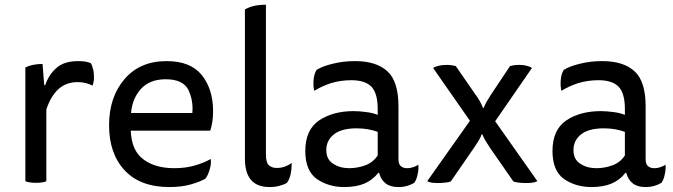

<svg xmlns="http://www.w3.org/2000/svg" viewBox="-20 -755 2786 795"><path d="M167 -402.3Q166 -402.3 163.1 -402.3Q161.1 -423.8 156.2 -490.2Q134.8 -490.2 116.2 -486.3Q97.7 -482.4 85 -475.6Q85 -453.1 85 -407.2Q85 -306.6 85 -4.9Q91.8 -1 102.5 0Q113.3 2 128.9 2Q144.5 2 155.3 0Q165 -1 171.9 -4.9Q171.9 -103.5 171.9 -301.8Q190.4 -357.4 222.7 -386.7Q254.9 -415 300.8 -415Q319.3 -415 335 -411.1Q350.6 -407.2 363.3 -400.4Q365.2 -405.3 367.2 -414.1Q369.1 -423.8 369.1 -436.5Q369.1 -456.1 365.2 -468.8Q362.3 -482.4 356.4 -493.2Q347.7 -497.1 334 -500Q320.3 -502 303.7 -502Q246.1 -502 214.8 -474.6Q182.6 -447.3 167 -402.3Z M850.6 -213.9Q856.4 -232.4 859.4 -252Q862.3 -272.5 862.3 -294.9Q862.3 -385.7 815.4 -444.3Q768.6 -502 669.9 -502Q558.6 -502 495.1 -426.8Q431.6 -352.5 431.6 -236.3Q431.6 -119.1 496.1 -49.8Q560.5 19.5 681.6 19.5Q731.4 19.5 769.5 8.8Q807.6 -2 831.1 -15.6Q840.8 -28.3 847.7 -51.8Q855.5 -76.2 852.5 -96.7Q823.2 -80.1 785.2 -69.3Q747.1 -58.6 702.1 -58.6Q621.1 -58.6 573.2 -95.7Q524.4 -131.8 521.5 -213.9Q631.8 -213.9 850.6 -213.9ZM522.5 -287.1Q528.3 -349.6 565.4 -388.7Q601.6 -426.8 666 -426.8Q738.3 -426.8 760.7 -381.8Q777.3 -345.7 777.3 -305.7Q777.3 -296.9 776.4 -287.1Q692.4 -287.1 522.5 -287.1Z M1168 2Q1178.7 -11.7 1183.6 -35.2Q1187.5 -52.7 1187.5 -70.3Q1187.5 -75.2 1187.5 -80.1Q1175.8 -71.3 1160.2 -65.4Q1144.5 -59.6 1126 -59.6Q1104.5 -59.6 1092.8 -71.3Q1081.1 -82 1081.1 -115.2Q1081.1 -321.3 1081.1 -735.4Q1053.7 -735.4 1031.2 -730.5Q1008.8 -724.6 994.1 -715.8Q994.1 -685.5 994.1 -626Q994.1 -494.1 994.1 -98.6Q994.1 -39.1 1019.5 -9.8Q1044.9 19.5 1095.7 19.5Q1118.2 19.5 1136.7 14.6Q1155.3 9.8 1168 2Z M1549.8 -39.1Q1556.6 -11.7 1576.2 3.9Q1595.7 19.5 1628.9 19.5Q1649.4 19.5 1666 14.6Q1682.6 9.8 1695.3 2Q1705.1 -11.7 1709 -32.2Q1712.9 -47.9 1712.9 -63.5Q1712.9 -68.4 1711.9 -73.2Q1705.1 -67.4 1692.4 -63.5Q1679.7 -58.6 1665 -58.6Q1650.4 -58.6 1640.6 -66.4Q1629.9 -74.2 1629.9 -95.7Q1629.9 -168.9 1629.9 -314.5Q1629.9 -417 1585 -459Q1539.1 -502 1450.2 -502Q1400.4 -502 1358.4 -491.2Q1316.4 -481.4 1291 -465.8Q1280.3 -449.2 1278.3 -422.9Q1276.4 -397.5 1281.2 -378.9Q1312.5 -398.4 1351.6 -411.1Q1391.6 -422.9 1434.6 -422.9Q1492.2 -422.9 1518.6 -395.5Q1543.9 -367.2 1543.9 -304.7Q1543.9 -295.9 1543.9 -279.3Q1522.5 -288.1 1496.1 -291Q1468.8 -294.9 1444.3 -294.9Q1359.4 -294.9 1301.8 -256.8Q1244.1 -217.8 1244.1 -129.9Q1244.1 -47.9 1292 -13.7Q1340.8 19.5 1405.3 19.5Q1455.1 19.5 1489.3 4.9Q1524.4 -10.7 1545.9 -39.1Q1547.9 -39.1 1549.8 -39.1ZM1543.9 -111.3Q1524.4 -82 1492.2 -70.3Q1459 -58.6 1426.8 -58.6Q1386.7 -58.6 1359.4 -77.1Q1331.1 -94.7 1331.1 -133.8Q1331.1 -173.8 1363.3 -199.2Q1394.5 -223.6 1457 -223.6Q1482.4 -223.6 1503.9 -219.7Q1525.4 -215.8 1543.9 -209Q1543.9 -176.8 1543.9 -111.3Z M1867.2 -481.4Q1863.3 -482.4 1853.5 -484.4Q1843.8 -486.3 1829.1 -486.3Q1809.6 -486.3 1795.9 -482.4Q1782.2 -479.5 1773.4 -473.6Q1824.2 -401.4 1925.8 -254.9Q1881.8 -192.4 1749 -4.9Q1754.9 -1 1765.6 1Q1777.3 2.9 1793.9 2.9Q1809.6 2.9 1824.2 1Q1838.9 0 1846.7 -3.9Q1878.9 -50.8 1942.4 -142.6Q1951.2 -155.3 1960.9 -170.9Q1970.7 -186.5 1973.6 -198.2Q1974.6 -198.2 1977.5 -198.2Q1982.4 -185.5 1991.2 -170.9Q2000 -156.2 2009.8 -141.6Q2042 -95.7 2105.5 -3.9Q2111.3 -1 2126 1Q2141.6 2.9 2157.2 2.9Q2174.8 2.9 2186.5 1Q2198.2 -1 2205.1 -4.9Q2146.5 -87.9 2030.3 -252.9Q2068.4 -308.6 2182.6 -473.6Q2174.8 -479.5 2161.1 -482.4Q2148.4 -486.3 2129.9 -486.3Q2115.2 -486.3 2105.5 -484.4Q2095.7 -482.4 2091.8 -481.4Q2065.4 -442.4 2013.7 -364.3Q2005.9 -351.6 1996.1 -335.9Q1986.3 -319.3 1983.4 -308.6Q1982.4 -308.6 1979.5 -308.6Q1975.6 -320.3 1966.8 -335.9Q1958 -351.6 1948.2 -364.3Q1921.9 -403.3 1867.2 -481.4Z M2573.2 -39.1Q2580.1 -11.7 2599.6 3.9Q2619.1 19.5 2652.3 19.5Q2672.9 19.5 2689.5 14.6Q2706.1 9.8 2718.8 2Q2728.5 -11.7 2732.4 -32.2Q2736.3 -47.9 2736.3 -63.5Q2736.3 -68.4 2735.4 -73.2Q2728.5 -67.4 2715.8 -63.5Q2703.1 -58.6 2688.5 -58.6Q2673.8 -58.6 2664.1 -66.4Q2653.3 -74.2 2653.3 -95.7Q2653.3 -168.9 2653.3 -314.5Q2653.3 -417 2608.4 -459Q2562.5 -502 2473.6 -502Q2423.8 -502 2381.8 -491.2Q2339.8 -481.4 2314.5 -465.8Q2303.7 -449.2 2301.8 -422.9Q2299.8 -397.5 2304.7 -378.9Q2335.9 -398.4 2375 -411.1Q2415 -422.9 2458 -422.9Q2515.6 -422.9 2542 -395.5Q2567.4 -367.2 2567.4 -304.7Q2567.4 -295.9 2567.4 -279.3Q2545.9 -288.1 2519.5 -291Q2492.2 -294.9 2467.8 -294.9Q2382.8 -294.9 2325.2 -256.8Q2267.6 -217.8 2267.6 -129.9Q2267.6 -47.9 2315.4 -13.7Q2364.3 19.5 2428.7 19.5Q2478.5 19.5 2512.7 4.9Q2547.9 -10.7 2569.3 -39.1Q2571.3 -39.1 2573.2 -39.1ZM2567.4 -111.3Q2547.9 -82 2515.6 -70.3Q2482.4 -58.6 2450.2 -58.6Q2410.2 -58.6 2382.8 -77.1Q2354.5 -94.7 2354.5 -133.8Q2354.5 -173.8 2386.7 -199.2Q2418 -223.6 2480.5 -223.6Q2505.9 -223.6 2527.3 -219.7Q2548.8 -215.8 2567.4 -209Q2567.4 -176.8 2567.4 -111.3Z"/></svg>

Font: cl
Style: Regular
Weight: 400
Designer: Mitja Miklavcic
Version: Version 1.0